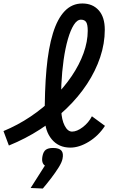

<svg xmlns="http://www.w3.org/2000/svg" viewBox="-78 -834 698 1103"><path d="M326 14Q259 14 219.5 -33.5Q180 -81 179 -157Q178 -314 189 -436Q200 -558 226 -642.5Q252 -727 294 -770.5Q336 -814 395 -814Q454 -814 489 -775Q524 -736 524 -663Q524 -584 497.5 -505Q471 -426 422 -351.5Q373 -277 304.5 -211Q236 -145 152.5 -91Q69 -37 -27 2L-58 -81Q24 -115 97 -164Q170 -213 230 -272.5Q290 -332 334 -397Q378 -462 402 -528.5Q426 -595 426 -657Q426 -693 417 -707Q408 -721 387 -721Q365 -721 346 -691Q327 -661 312 -609Q297 -557 287.5 -490Q278 -423 274.5 -348.5Q271 -274 274 -199Q276 -146 293.5 -112Q311 -78 336 -78Q364 -78 397.5 -103.5Q431 -129 450 -166L525 -111Q488 -54 432.5 -20Q377 14 326 14ZM98 246 180 117Q170 111 166 97.5Q162 84 166 63Q171 37 185 26.5Q199 16 227 16Q262 16 275 31.5Q288 47 281 79Q277 99 258.5 128.5Q240 158 215.5 190Q191 222 168 249Z"/></svg>

Font: Victor Mono Thin
Style: Italic
Weight: 100
Italic angle: -12°
Monospace: yes
Designer: Rune Bjørnerås
Version: Version 1.561;gftools[0.9.30]